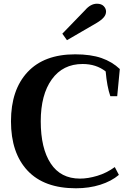

<svg xmlns="http://www.w3.org/2000/svg" viewBox="-20 -1002 704 1032"><path d="M315 -821 437 -947Q467 -982 501 -982Q525 -982 537.5 -969Q550 -956 550 -940Q550 -923 537.5 -908.5Q525 -894 500 -879L340 -786ZM39 -350Q39 -519 128 -614.5Q217 -710 384 -710Q468 -710 525.5 -690Q583 -670 624 -631L610 -485H573Q555 -537 548 -618Q497 -658 424 -658Q318 -658 258.5 -575.5Q199 -493 199 -350Q199 -205 252.5 -123.5Q306 -42 410 -42Q453 -42 503 -57Q553 -72 597 -104L619 -62Q579 -28 519 -9Q459 10 388 10Q217 10 128 -85Q39 -180 39 -350Z"/></svg>

Font: Trirong
Style: Bold
Weight: 700
Designer: Katatrad Team
Foundry: CadsonDemak
Version: Version 1.001